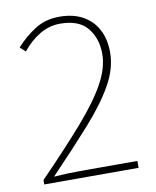

<svg xmlns="http://www.w3.org/2000/svg" viewBox="-76 -711 624 770"><g transform="rotate(-10 236.0 -326.0)"><path d="M42 0V-18Q150 -129 221 -210.5Q292 -292 327 -355.5Q362 -419 362 -476Q362 -538 327.5 -581Q293 -624 216 -624Q171 -624 131.5 -600Q92 -576 62 -538L40 -558Q75 -597 118 -624.5Q161 -652 218 -652Q274 -652 313.5 -630Q353 -608 373.5 -568.5Q394 -529 394 -476Q394 -411 356.5 -344.5Q319 -278 250 -200.5Q181 -123 86 -24Q113 -26 140 -27Q167 -28 194 -28H426V0Z"/></g></svg>

Font: Source Sans Variable
Style: Regular
Weight: 200
Designer: Paul D. Hunt
Foundry: Adobe Systems Incorporated
Version: Version 3.006;hotconv 1.0.111;makeotfexe 2.5.65597